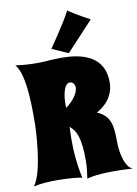

<svg xmlns="http://www.w3.org/2000/svg" viewBox="-105 -1046 810 1133"><g transform="rotate(-10 299.5 -479.0)"><path d="M598 8C539 -17 535 -147 535 -147C533 -239 539 -317 447 -354C525 -397 553 -459 553 -517C553 -676 420 -709 296 -709C236 -709 201 -703 147 -703C116 -703 69 -705 22 -712C82 -644 76 -424 76 -346C76 -346 69 -69 5 11C45 1 98 -2 148 -2C225 -2 295 6 296 11C276 -85 272 -153 272 -213C272 -243 273 -270 274 -299C311 -268 334 -228 334 -85C334 -49 330 -20 324 20C324 20 367 4 488 4C519 4 556 5 598 8ZM274 -413C273 -422 273 -431 273 -439C273 -468 280 -557 321 -557C336 -557 350 -543 350 -522C350 -479 303 -434 274 -413ZM507 -902C507 -902 419 -949 379 -978C353 -922 248 -771 248 -771L345 -728Z"/></g></svg>

Font: Spicy Rice
Style: Regular
Weight: 400
Designer: Astigmatic (AOETI)
Foundry: Astigmatic (AOETI)
Version: Version 1.000